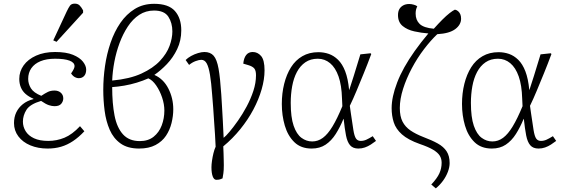

<svg xmlns="http://www.w3.org/2000/svg" viewBox="-20 -803 3110 1056"><path d="M242 14Q189 14 147 -3.5Q105 -21 81 -53Q57 -85 57 -126Q57 -159 69.5 -185Q82 -211 105.5 -230Q129 -249 164 -258V-260Q138 -271 120.5 -286.5Q103 -302 94.5 -323Q86 -344 86 -369Q86 -410 110 -443.5Q134 -477 178.5 -497Q223 -517 283 -517Q344 -517 381.5 -501.5Q419 -486 436.5 -463.5Q454 -441 454 -420Q454 -398 443 -385.5Q432 -373 413 -373Q406 -373 398 -376Q390 -379 383.5 -384.5Q377 -390 371 -399Q382 -415 386 -424Q390 -433 390 -439Q390 -459 362.5 -469.5Q335 -480 283 -480Q236 -480 203 -466.5Q170 -453 152.5 -428Q135 -403 135 -369Q135 -342 150 -317.5Q165 -293 207 -276Q228 -290 243.5 -297.5Q259 -305 280 -305Q301 -305 314.5 -293Q328 -281 328 -262Q328 -246 317 -232.5Q306 -219 280 -219Q266 -219 249 -224.5Q232 -230 206 -248Q145 -230 125.5 -199Q106 -168 106 -134Q106 -106 121 -81.5Q136 -57 167 -42.5Q198 -28 245 -28Q292 -28 334.5 -45.5Q377 -63 420 -109L444 -81Q413 -48 381.5 -27Q350 -6 316 4Q282 14 242 14ZM291 -573 273 -581 347 -740Q357 -761 365 -772Q373 -783 391 -783Q408 -783 418 -773Q428 -763 437 -746V-733Z M745 14Q682 14 643 -14Q604 -42 583.5 -89Q563 -136 555.5 -193.5Q548 -251 548 -309Q548 -373 557.5 -439.5Q567 -506 588 -567.5Q609 -629 642 -677Q675 -725 721 -753.5Q767 -782 828 -782Q907 -782 942 -742.5Q977 -703 977 -636Q977 -580 954.5 -533Q932 -486 898 -450.5Q864 -415 829 -391Q879 -369 906 -316Q933 -263 933 -202Q933 -165 923.5 -126.5Q914 -88 893 -56.5Q872 -25 835.5 -5.5Q799 14 745 14ZM749 -27Q795 -27 825 -51Q855 -75 869.5 -113.5Q884 -152 884 -195Q884 -230 871.5 -267Q859 -304 839 -333Q819 -362 796 -372Q767 -359 732.5 -348.5Q698 -338 663 -332Q628 -326 597 -324Q597 -234 610 -167.5Q623 -101 656.5 -64Q690 -27 749 -27ZM597 -360Q694 -369 758 -398.5Q822 -428 859.5 -468Q897 -508 912.5 -550.5Q928 -593 928 -630Q928 -677 906 -711Q884 -745 827 -745Q782 -745 746 -721.5Q710 -698 683 -657Q656 -616 637.5 -566Q619 -516 609 -463Q599 -410 597 -360Z M1170 186Q1157 186 1150 167.5Q1143 149 1143 117Q1143 102 1146 81Q1149 60 1154 39.5Q1159 19 1166 4Q1165 -28 1162.5 -63.5Q1160 -99 1157.5 -136.5Q1155 -174 1152.5 -211Q1150 -248 1147 -280Q1142 -349 1135 -391.5Q1128 -434 1117 -454Q1106 -474 1087 -474Q1075 -474 1056 -467Q1037 -460 1020 -446L1001 -473Q1013 -485 1031 -495Q1049 -505 1069 -511Q1089 -517 1104 -517Q1137 -517 1155 -496.5Q1173 -476 1182 -425.5Q1191 -375 1197 -284Q1199 -254 1201 -218Q1203 -182 1205.5 -139.5Q1208 -97 1210 -45Q1222 -54 1243 -79Q1264 -104 1289 -139.5Q1314 -175 1336.5 -217Q1359 -259 1373.5 -303Q1388 -347 1388 -389Q1388 -415 1378.5 -426.5Q1369 -438 1345 -445L1318 -453Q1321 -484 1334 -500.5Q1347 -517 1370 -517Q1397 -517 1416 -495Q1435 -473 1435 -416Q1435 -367 1419 -311.5Q1403 -256 1373.5 -200.5Q1344 -145 1302 -93Q1260 -41 1208 2Q1209 18 1209.5 39Q1210 60 1210.5 77.5Q1211 95 1211 105Q1211 134 1208.5 150.5Q1206 167 1204 178Q1191 184 1183.5 185Q1176 186 1170 186Z M1694 14Q1635 14 1599 -21Q1563 -56 1546.5 -112Q1530 -168 1530 -231Q1530 -290 1543 -342Q1556 -394 1580.5 -433Q1605 -472 1643 -494Q1681 -516 1731 -516Q1761 -516 1788.5 -506.5Q1816 -497 1839.5 -474Q1863 -451 1878.5 -411Q1894 -371 1900 -309H1901Q1915 -351 1925.5 -385Q1936 -419 1945 -448.5Q1954 -478 1962 -504L2018 -510L2022 -506Q2002 -452 1981 -400.5Q1960 -349 1941 -303.5Q1922 -258 1904 -221L1909 -185Q1918 -123 1923.5 -88.5Q1929 -54 1938 -41Q1947 -28 1964 -28Q1980 -28 1994.5 -34.5Q2009 -41 2030 -54L2048 -28Q2035 -18 2019.5 -8Q2004 2 1987 8Q1970 14 1951 14Q1921 14 1905.5 -4Q1890 -22 1883 -58Q1876 -94 1870 -149H1869Q1850 -103 1826.5 -66Q1803 -29 1771 -7.5Q1739 14 1694 14ZM1697 -25Q1729 -25 1756 -45Q1783 -65 1809 -108Q1835 -151 1863 -219L1861 -261Q1859 -334 1842 -382.5Q1825 -431 1795.5 -455.5Q1766 -480 1728 -480Q1688 -480 1659.5 -460.5Q1631 -441 1613 -407Q1595 -373 1587 -329Q1579 -285 1579 -237Q1579 -158 1595 -111.5Q1611 -65 1638 -45Q1665 -25 1697 -25Z M2377 233 2352 212Q2384 178 2396.5 150.5Q2409 123 2409 92Q2409 70 2398.5 53Q2388 36 2362 20.5Q2336 5 2289 -11Q2224 -34 2190.5 -64Q2157 -94 2145.5 -130.5Q2134 -167 2134 -208Q2134 -239 2141.5 -274Q2149 -309 2164.5 -349.5Q2180 -390 2204 -433Q2228 -476 2261 -522.5Q2294 -569 2336 -619Q2297 -622 2258.5 -630.5Q2220 -639 2194.5 -660Q2169 -681 2169 -720Q2169 -739 2176 -752Q2183 -765 2197 -773Q2211 -781 2231 -781Q2243 -781 2256.5 -777Q2270 -773 2275 -768Q2273 -764 2271 -759Q2269 -754 2268 -749Q2267 -744 2266.5 -739Q2266 -734 2266 -728Q2266 -693 2288 -671.5Q2310 -650 2366 -645Q2391 -673 2413 -695Q2435 -717 2453 -731Q2471 -745 2482 -750Q2492 -748 2499.5 -741.5Q2507 -735 2511.5 -725Q2516 -715 2516 -700Q2516 -684 2508 -669.5Q2500 -655 2484 -643Q2468 -631 2443.5 -624Q2419 -617 2385 -615Q2349 -581 2312 -532.5Q2275 -484 2245 -427.5Q2215 -371 2197 -314.5Q2179 -258 2179 -209Q2179 -163 2194 -134Q2209 -105 2237.5 -85.5Q2266 -66 2307 -50Q2355 -32 2387.5 -14Q2420 4 2436.5 29.5Q2453 55 2453 94Q2453 116 2443.5 141.5Q2434 167 2417 190.5Q2400 214 2377 233Z M2685 14Q2626 14 2590 -21Q2554 -56 2537.5 -112Q2521 -168 2521 -231Q2521 -290 2534 -342Q2547 -394 2571.5 -433Q2596 -472 2634 -494Q2672 -516 2722 -516Q2752 -516 2779.5 -506.5Q2807 -497 2830.5 -474Q2854 -451 2869.5 -411Q2885 -371 2891 -309H2892Q2906 -351 2916.5 -385Q2927 -419 2936 -448.5Q2945 -478 2953 -504L3009 -510L3013 -506Q2993 -452 2972 -400.5Q2951 -349 2932 -303.5Q2913 -258 2895 -221L2900 -185Q2909 -123 2914.5 -88.5Q2920 -54 2929 -41Q2938 -28 2955 -28Q2971 -28 2985.5 -34.5Q3000 -41 3021 -54L3039 -28Q3026 -18 3010.5 -8Q2995 2 2978 8Q2961 14 2942 14Q2912 14 2896.5 -4Q2881 -22 2874 -58Q2867 -94 2861 -149H2860Q2841 -103 2817.5 -66Q2794 -29 2762 -7.5Q2730 14 2685 14ZM2688 -25Q2720 -25 2747 -45Q2774 -65 2800 -108Q2826 -151 2854 -219L2852 -261Q2850 -334 2833 -382.5Q2816 -431 2786.5 -455.5Q2757 -480 2719 -480Q2679 -480 2650.5 -460.5Q2622 -441 2604 -407Q2586 -373 2578 -329Q2570 -285 2570 -237Q2570 -158 2586 -111.5Q2602 -65 2629 -45Q2656 -25 2688 -25Z"/></svg>

Font: Literata ExtraLight
Style: Italic
Weight: 250
Italic angle: -2°
Designer: Latin by Veronika Burian and Jose Scaglione. Greek by Irene Vlachou. Cyrillic by Vera Evstafieva
Foundry: TypeTogether
Version: Version 3.002